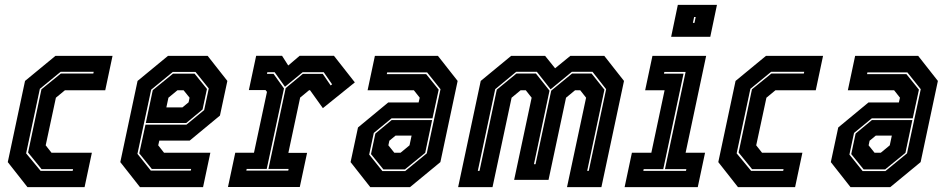

<svg xmlns="http://www.w3.org/2000/svg" viewBox="-20 -770 3891 790"><path d="M93 0 12 -103 83 -437 208 -540H443L413 -398.5H247L210 -368L168 -172L192 -141.5H358L328 0ZM147 -67H279L280.5 -74H151L95.5 -142.5L150.5 -402.5L230.5 -467.5H364L365.5 -474.5H229.5L144 -404.5L87.5 -139Z M834.5 -540 915.5 -437 885 -294.5 760.5 -191.5H635.5L631 -172L655 -141.5H845.5L815.5 0H556L475 -103L546 -437L671 -540ZM784.5 -474H691L602 -401L545.5 -137L600.5 -68H765L766.5 -75H604.5L553 -139L578.5 -257H747L820 -317L839 -406ZM780.5 -467 831.5 -404 813.5 -319.5 746.5 -264H580L608.5 -399L692 -467ZM735.5 -398.5H710L673 -368L664.5 -328H730.5L756 -349L760 -368Z M918 -0.5 948 -141.5H1025L1078.5 -392L1072.5 -399.5H1004L1034 -540.5H1140.5L1166 -500.5L1213 -540.5H1354L1440 -431L1308.5 -325L1255.5 -399H1252L1215 -368.5L1166.5 -141H1243.5L1213.5 -0.5ZM993.5 -68H1166L1167.5 -75H1084.5L1155.5 -407.5L1226 -466H1308L1340.5 -418.5L1346.5 -423L1312 -473H1225.5L1152.5 -413L1110 -473H1080L1078.5 -466H1105.5L1148.5 -406L1077.5 -75H995Z M1503.5 0 1422.5 -103 1453 -245.5 1577.5 -348.5H1702.5L1707 -368L1683 -398.5H1492.5L1522.5 -540H1782L1863 -437L1792 -103L1667 0ZM1553.5 -66H1647L1736 -139L1792.5 -403L1737.5 -472H1573L1571.5 -465H1733.5L1785 -401L1759.5 -283H1591L1518 -223L1499 -134ZM1557.5 -73 1506.5 -136 1524.5 -220.5 1591.5 -276H1758L1729.5 -141L1646 -73ZM1602.5 -141.5H1628L1665 -172L1673.5 -212H1607.5L1582 -191L1578 -172Z M1865 0 1958 -437 2083 -540H2223L2264 -489L2326.5 -540H2466.5L2547.5 -437L2454.5 0H2313L2391.5 -368L2367.5 -398.5H2346L2309 -368L2237 -30H2095.5L2167.5 -368L2143.5 -398.5H2122L2085 -368L2006.5 0ZM1946 -67H1953L2024 -401L2105 -467.5H2185L2241 -397L2177 -94.5H2183.5L2248 -397L2334 -467.5H2414L2467 -401L2396 -67H2402.5L2474 -403L2418 -474.5H2333L2245.5 -402.5L2189 -474.5H2104L2017.5 -403Z M2741.5 -618.5 2769 -750H2930L2902.5 -618.5ZM2831 -676H2837.5L2842.5 -700H2836ZM2550 0 2580 -141.5H2660L2714.5 -398.5H2634.5L2664.5 -540H2885.5L2801 -141.5H2881L2851 0ZM2627 -67H2802.5L2804 -74H2716L2801 -474H2713.5L2712 -467H2792.5L2709 -74H2628.5Z M3016.5 0 2935.5 -103 3006.5 -437 3131.5 -540H3366.5L3336.5 -398.5H3170.5L3133.5 -368L3091.5 -172L3115.5 -141.5H3281.5L3251.5 0ZM3070.5 -67H3202.5L3204 -74H3074.5L3019 -142.5L3074 -402.5L3154 -467.5H3287.5L3289 -474.5H3153L3067.5 -404.5L3011 -139Z M3479.5 0 3398.5 -103 3429 -245.5 3553.5 -348.5H3678.5L3683 -368L3659 -398.5H3468.5L3498.5 -540H3758L3839 -437L3768 -103L3643 0ZM3529.5 -66H3623L3712 -139L3768.5 -403L3713.5 -472H3549L3547.5 -465H3709.5L3761 -401L3735.5 -283H3567L3494 -223L3475 -134ZM3533.5 -73 3482.5 -136 3500.5 -220.5 3567.5 -276H3734L3705.5 -141L3622 -73ZM3578.5 -141.5H3604L3641 -172L3649.5 -212H3583.5L3558 -191L3554 -172Z"/></svg>

Font: Tourney Condensed ExtraBold
Style: Italic
Weight: 800
Width: 3
Italic angle: -12°
Designer: Tyler Finck
Foundry: Etcetera Type Co
Version: Version 1.010; ttfautohint (v1.8.3)